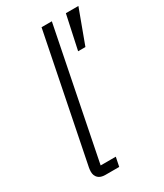

<svg xmlns="http://www.w3.org/2000/svg" viewBox="-186 -815 761 889"><g transform="rotate(-30 194.0 -370.0)"><path d="M179 0H105Q80 0 67 -12.5Q54 -25 54 -46Q54 -51 54.5 -56Q55 -61 56 -67L191 -740H246L108 -49H189ZM388 -740 321 -559H282L321 -740Z"/></g></svg>

Font: IBM Plex Sans Light
Style: Italic
Weight: 300
Italic angle: -11.31°
Designer: Mike Abbink, Paul van der Laan, Pieter van Rosmalen
Foundry: Bold Monday
Version: Version 3.201